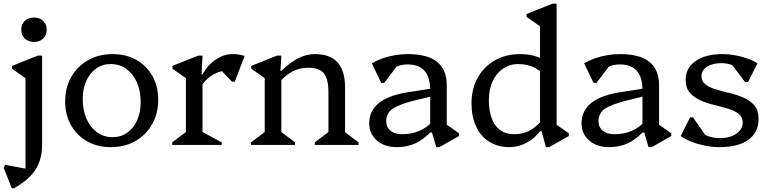

<svg xmlns="http://www.w3.org/2000/svg" viewBox="-30 -785 4173 1040"><path d="M34 235 -10 124 -2 108 128 132 108 156V-394L151 -331L35 -413V-428L175 -484H198V0Q198 79 161.5 135Q125 191 45 235ZM154 -558Q123 -558 104 -576.5Q85 -595 85 -624Q85 -653 104 -671.5Q123 -690 154 -690Q185 -690 204 -671.5Q223 -653 223 -624Q223 -595 204 -576.5Q185 -558 154 -558Z M570 12Q498 12 442 -19.5Q386 -51 354.5 -107Q323 -163 323 -235Q323 -311 356 -368.5Q389 -426 447 -459Q505 -492 580 -492Q653 -492 708.5 -460.5Q764 -429 795.5 -373.5Q827 -318 827 -245Q827 -170 794 -112Q761 -54 703.5 -21Q646 12 570 12ZM580 -42Q625 -42 659 -66Q693 -90 712.5 -133Q732 -176 732 -232Q732 -293 711.5 -339Q691 -385 654.5 -411.5Q618 -438 570 -438Q525 -438 491 -414Q457 -390 437.5 -347Q418 -304 418 -248Q418 -188 438.5 -141.5Q459 -95 495.5 -68.5Q532 -42 580 -42Z M903 0V-14L993 -82L977 -54V-394L1020 -331L904 -413V-428L1044 -484H1067L1062 -382H1067V-52L1052 -78L1171 -14V0ZM1061 -318 1052 -382H1067Q1095 -433 1139 -462.5Q1183 -492 1230 -492Q1264 -492 1295 -482L1242 -343H1226L1141 -432L1222 -406Q1171 -406 1127.5 -382.5Q1084 -359 1061 -318Z M1675 0V-14L1765 -82L1749 -54V-287Q1749 -358 1724 -388Q1699 -418 1640 -418Q1594 -418 1555.5 -398.5Q1517 -379 1479 -335V-401H1494Q1586 -492 1675 -492Q1758 -492 1798.5 -447Q1839 -402 1839 -311V-52L1823 -81L1912 -14V0ZM1330 0V-14L1420 -82L1404 -52V-394L1447 -331L1331 -413V-428L1471 -484H1494L1489 -401H1494V-52L1479 -81L1568 -14V0Z M2333 12 2310 -67H2300V-297Q2300 -367 2269.5 -401.5Q2239 -436 2177 -436Q2145 -436 2115.5 -423.5Q2086 -411 2067 -389L2073 -469H2152L2051 -336H2035L1984 -442Q2011 -458 2042.5 -469Q2074 -480 2108.5 -486Q2143 -492 2178 -492Q2285 -492 2337.5 -450Q2390 -408 2390 -322V-81L2349 -138L2456 -63V-48L2350 12ZM2118 12Q2053 12 2011.5 -24Q1970 -60 1970 -117Q1970 -252 2177 -285L2337 -310V-270L2221 -242Q2132 -220 2097 -196Q2062 -172 2062 -129Q2062 -96 2085 -77Q2108 -58 2148 -58Q2250 -58 2315 -129V-67H2300Q2260 -26 2216.5 -7Q2173 12 2118 12Z M2927 12 2904 -74H2895V-675L2938 -612L2822 -694V-709L2962 -765H2985V-81L2944 -138L3051 -63V-48L2944 12ZM2730 12Q2667 12 2620.5 -17Q2574 -46 2549 -99.5Q2524 -153 2524 -226Q2524 -304 2557.5 -364Q2591 -424 2650.5 -458Q2710 -492 2787 -492Q2874 -492 2930 -451V-357Q2908 -396 2868.5 -417Q2829 -438 2777 -438Q2731 -438 2695 -413.5Q2659 -389 2638.5 -345Q2618 -301 2618 -244Q2618 -155 2653.5 -106.5Q2689 -58 2755 -58Q2802 -58 2839 -77.5Q2876 -97 2910 -140V-74H2895Q2865 -34 2821 -11Q2777 12 2730 12Z M3483 12 3460 -67H3450V-297Q3450 -367 3419.5 -401.5Q3389 -436 3327 -436Q3295 -436 3265.5 -423.5Q3236 -411 3217 -389L3223 -469H3302L3201 -336H3185L3134 -442Q3161 -458 3192.5 -469Q3224 -480 3258.5 -486Q3293 -492 3328 -492Q3435 -492 3487.5 -450Q3540 -408 3540 -322V-81L3499 -138L3606 -63V-48L3500 12ZM3268 12Q3203 12 3161.5 -24Q3120 -60 3120 -117Q3120 -252 3327 -285L3487 -310V-270L3371 -242Q3282 -220 3247 -196Q3212 -172 3212 -129Q3212 -96 3235 -77Q3258 -58 3298 -58Q3400 -58 3465 -129V-67H3450Q3410 -26 3366.5 -7Q3323 12 3268 12Z M3867 12Q3830 12 3791.5 4.5Q3753 -3 3718.5 -16Q3684 -29 3657 -48L3708 -149H3724L3813 -21H3746L3740 -94Q3766 -64 3797.5 -50.5Q3829 -37 3871 -37Q3925 -37 3959 -61Q3993 -85 3993 -122Q3993 -152 3970.5 -169Q3948 -186 3913 -196.5Q3878 -207 3838.5 -216.5Q3799 -226 3764 -241.5Q3729 -257 3706.5 -283Q3684 -309 3684 -353Q3684 -417 3738 -454.5Q3792 -492 3883 -492Q3917 -492 3950.5 -486Q3984 -480 4015.5 -469Q4047 -458 4073 -442L4022 -341H4006L3908 -469H3984L3990 -396Q3971 -418 3941 -430.5Q3911 -443 3879 -443Q3829 -443 3799.5 -424Q3770 -405 3770 -373Q3770 -343 3792.5 -326.5Q3815 -310 3850 -300Q3885 -290 3924.5 -280.5Q3964 -271 3999 -255.5Q4034 -240 4056.5 -213.5Q4079 -187 4079 -142Q4079 -68 4024 -28Q3969 12 3867 12Z"/></svg>

Font: Platypi Light
Style: Regular
Weight: 300
Designer: David Sargent
Foundry: Bolt Cutter Type
Version: Version 1.200